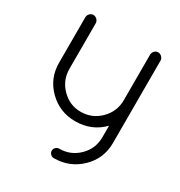

<svg xmlns="http://www.w3.org/2000/svg" viewBox="-158 -573 823 878"><g transform="rotate(30 253.5 -134.0)"><path d="M397 -435Q397 -446 405 -454.5Q413 -463 424 -463Q435 -463 443.5 -454.5Q452 -446 452 -435V0Q452 82 393.5 138.5Q335 195 252 195Q242 195 234.5 187.5Q227 180 227 170Q227 160 234.5 152.5Q242 145 252 145Q312 145 354.5 103Q397 61 397 0V-60Q339 0 252 0Q170 0 112.5 -56.5Q55 -113 55 -195V-435Q55 -446 63 -454.5Q71 -463 82 -463Q93 -463 101.5 -454.5Q110 -446 110 -435V-195Q110 -135 152 -92.5Q194 -50 252 -50Q312 -50 354.5 -92.5Q397 -135 397 -195Z"/></g></svg>

Font: RIT Ala
Style: Regular
Weight: 400
Designer: Radhakrishan VN, Aswathy J
Version: 1.0